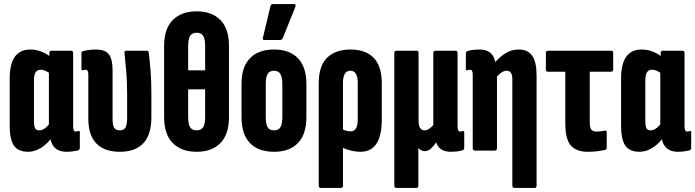

<svg xmlns="http://www.w3.org/2000/svg" viewBox="-20 -745 3440 950"><path d="M119 6Q70 6 49 -24.5Q28 -55 28 -123V-357Q28 -500 130 -500Q156 -500 180 -491.5Q204 -483 224 -468V-482Q224 -494 234 -494H331Q342 -494 342 -482V-119Q342 -94 355 -94Q359 -94 362.5 -95Q366 -96 369 -97Q375 -99 375 -91V-14Q375 -3 366 -1Q337 6 309 6Q243 6 230 -56Q207 -27 178 -10.5Q149 6 119 6ZM148 -145Q148 -119 154 -109.5Q160 -100 174 -100Q198 -100 222 -129V-385Q200 -400 181 -400Q148 -400 148 -349Z M573 6Q497 6 457 -35Q417 -76 417 -157V-375Q417 -400 404 -400Q400 -400 396 -399Q392 -398 389 -397Q383 -396 383 -403V-480Q383 -491 393 -493Q407 -496 422 -498Q437 -500 453 -500Q502 -500 519.5 -475.5Q537 -451 537 -397V-156Q537 -125 545 -112.5Q553 -100 573 -100Q592 -100 600.5 -113.5Q609 -127 609 -161V-280Q609 -341 604.5 -392.5Q600 -444 596 -482Q594 -494 605 -494H706Q715 -494 716 -484Q721 -447 725 -395Q729 -343 729 -283V-165Q729 -78 689 -36Q649 6 573 6Z M953 -689Q1028 -689 1070.5 -646Q1113 -603 1113 -518V-166Q1113 -80 1070.5 -37Q1028 6 953 6Q878 6 835 -37Q792 -80 792 -166V-518Q792 -603 835 -646Q878 -689 953 -689ZM953 -583Q931 -583 921 -568Q911 -553 911 -516V-397H995V-516Q995 -553 985 -568Q975 -583 953 -583ZM953 -100Q975 -100 985 -115Q995 -130 995 -167V-303H911V-167Q911 -130 921 -115Q931 -100 953 -100Z M1336 6Q1258 6 1216.5 -37.5Q1175 -81 1175 -165V-330Q1175 -413 1216.5 -456.5Q1258 -500 1336 -500Q1413 -500 1454.5 -456.5Q1496 -413 1496 -330V-165Q1496 -81 1454.5 -37.5Q1413 6 1336 6ZM1336 -100Q1357 -100 1367 -115Q1377 -130 1377 -166V-328Q1377 -364 1367 -379.5Q1357 -395 1336 -395Q1314 -395 1304.5 -379.5Q1295 -364 1295 -328V-166Q1295 -130 1304.5 -115Q1314 -100 1336 -100ZM1289 -547Q1277 -547 1281 -559L1318 -714Q1320 -725 1331 -725H1433Q1447 -725 1441 -710L1379 -556Q1375 -547 1364 -547Z M1567 185Q1557 185 1557 173V-332Q1557 -419 1598.5 -459.5Q1640 -500 1714 -500Q1788 -500 1828.5 -459.5Q1869 -419 1869 -332V-153Q1869 6 1763 6Q1723 6 1677 -13V173Q1677 185 1667 185ZM1677 -335V-104Q1686 -100 1695.5 -97.5Q1705 -95 1715 -95Q1750 -95 1750 -153V-335Q1750 -395 1714 -395Q1677 -395 1677 -335Z M1942 185Q1931 185 1931 173V-482Q1931 -494 1942 -494H2041Q2051 -494 2051 -482V-149Q2051 -100 2081 -100Q2092 -100 2102.5 -107Q2113 -114 2124 -126V-482Q2124 -494 2135 -494H2233Q2244 -494 2244 -482V-119Q2244 -94 2257 -94Q2261 -94 2264.5 -95Q2268 -96 2271 -97Q2277 -98 2277 -90V-13Q2277 -3 2267 -1Q2253 3 2238.5 4.5Q2224 6 2210 6Q2154 6 2138 -40V-41Q2125 -21 2111.5 -9Q2098 3 2081 3Q2071 3 2063 -2Q2055 -7 2050 -12V173Q2050 185 2040 185Z M2330 0Q2319 0 2319 -12V-376Q2319 -400 2306 -400Q2302 -400 2298 -399Q2294 -398 2291 -397Q2285 -396 2285 -403V-480Q2285 -491 2295 -493Q2309 -497 2323.5 -498.5Q2338 -500 2353 -500Q2418 -500 2431 -438Q2454 -465 2483 -482.5Q2512 -500 2546 -500Q2592 -500 2613.5 -469Q2635 -438 2635 -371V173Q2635 185 2625 185H2526Q2515 185 2515 173V-353Q2515 -395 2487 -395Q2464 -395 2439 -366V-12Q2439 0 2428 0Z M2887 6Q2833 6 2805 -24.5Q2777 -55 2777 -136V-390H2692Q2681 -390 2681 -402V-482Q2681 -494 2691 -494H3004Q3014 -494 3014 -482V-402Q3014 -390 3004 -390H2898V-141Q2898 -114 2905.5 -104Q2913 -94 2932 -94Q2955 -94 2974 -99Q2982 -100 2982 -90V-16Q2982 -6 2974 -3Q2960 0 2938 3Q2916 6 2887 6Z M3144 6Q3095 6 3074 -24.5Q3053 -55 3053 -123V-357Q3053 -500 3155 -500Q3181 -500 3205 -491.5Q3229 -483 3249 -468V-482Q3249 -494 3259 -494H3356Q3367 -494 3367 -482V-119Q3367 -94 3380 -94Q3384 -94 3387.5 -95Q3391 -96 3394 -97Q3400 -99 3400 -91V-14Q3400 -3 3391 -1Q3362 6 3334 6Q3268 6 3255 -56Q3232 -27 3203 -10.5Q3174 6 3144 6ZM3173 -145Q3173 -119 3179 -109.5Q3185 -100 3199 -100Q3223 -100 3247 -129V-385Q3225 -400 3206 -400Q3173 -400 3173 -349Z"/></svg>

Font: Sofia Sans Extra Condensed ExtraBold
Style: Regular
Weight: 800
Designer: Botio Nikoltchev, Ani Petrova
Foundry: lettersoup
Version: Version 4.101; ttfautohint (v1.8.4.7-5d5b)